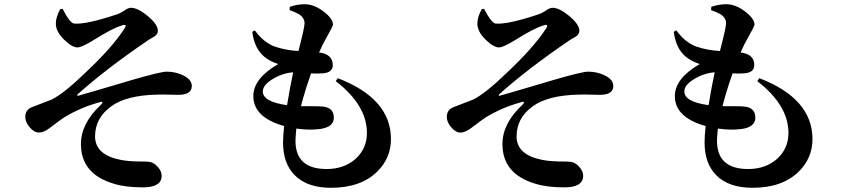

<svg xmlns="http://www.w3.org/2000/svg" viewBox="-20 -827 4040 911"><path d="M277 -785Q313 -715 333 -715Q392 -711 535 -759Q553 -765 573 -779Q589 -790 602 -790Q634 -790 681 -751Q729 -711 729 -681Q729 -665 714 -655Q709 -651 699 -646L684 -637Q484 -501 349 -380Q342 -371 352 -373Q358 -374 608 -448Q742 -487 771 -487Q812 -487 848 -470Q890 -450 890 -419Q890 -377 826 -377L781 -378Q749 -379 726 -378Q579 -375 507 -322Q431 -267 431 -179Q432 -91 555 -68Q586 -62 631 -61Q679 -61 689 -59Q710 -56 728 -36Q747 -15 747 7Q747 62 658 62Q575 62 521 45Q364 -1 364 -143Q364 -242 459 -330Q467 -338 466 -342Q464 -346 453 -342Q361 -317 283 -269Q269 -260 215 -219Q187 -198 165 -198Q142 -198 121 -223Q100 -247 100 -272Q100 -307 133 -319Q228 -356 224 -354Q283 -383 384 -481Q511 -600 569 -689Q589 -718 555 -705Q514 -693 426 -638Q368 -602 348 -602Q322 -602 285 -638Q244 -678 245 -716Q245 -746 266 -784Z M1342 -328Q1357 -419 1371 -484Q1320 -480 1274 -452Q1227 -424 1227 -393Q1227 -344 1342 -328ZM1583 -456Q1835 -359 1835 -167Q1835 -77 1770 -13Q1692 64 1551 64Q1437 64 1378 4Q1323 -52 1323 -151Q1323 -179 1328 -229Q1182 -270 1182 -371Q1182 -455 1300 -523Q1259 -537 1235 -557Q1187 -596 1177 -676L1189 -683Q1231 -625 1284 -606Q1337 -588 1396 -585Q1424 -692 1425 -715Q1426 -742 1398 -760Q1377 -771 1354 -779L1355 -795Q1393 -807 1426 -807Q1470 -807 1516 -772Q1560 -738 1560 -710Q1560 -703 1531 -652Q1510 -616 1494 -578Q1559 -570 1559 -518Q1559 -482 1510 -479Q1485 -477 1456 -479Q1426 -394 1408 -323H1463Q1494 -323 1505 -322Q1564 -319 1564 -269Q1564 -224 1499 -215Q1448 -208 1386 -217Q1382 -175 1382 -159Q1382 -25 1530 -25Q1613 -25 1668 -74Q1721 -123 1721 -196Q1721 -328 1573 -442Z M2277 -785Q2313 -715 2333 -715Q2392 -711 2535 -759Q2553 -765 2573 -779Q2589 -790 2602 -790Q2634 -790 2681 -751Q2729 -711 2729 -681Q2729 -665 2714 -655Q2709 -651 2699 -646L2684 -637Q2484 -501 2349 -380Q2342 -371 2352 -373Q2358 -374 2608 -448Q2742 -487 2771 -487Q2812 -487 2848 -470Q2890 -450 2890 -419Q2890 -377 2826 -377L2781 -378Q2749 -379 2726 -378Q2579 -375 2507 -322Q2431 -267 2431 -179Q2432 -91 2555 -68Q2586 -62 2631 -61Q2679 -61 2689 -59Q2710 -56 2728 -36Q2747 -15 2747 7Q2747 62 2658 62Q2575 62 2521 45Q2364 -1 2364 -143Q2364 -242 2459 -330Q2467 -338 2466 -342Q2464 -346 2453 -342Q2361 -317 2283 -269Q2269 -260 2215 -219Q2187 -198 2165 -198Q2142 -198 2121 -223Q2100 -247 2100 -272Q2100 -307 2133 -319Q2228 -356 2224 -354Q2283 -383 2384 -481Q2511 -600 2569 -689Q2589 -718 2555 -705Q2514 -693 2426 -638Q2368 -602 2348 -602Q2322 -602 2285 -638Q2244 -678 2245 -716Q2245 -746 2266 -784Z M3342 -328Q3357 -419 3371 -484Q3320 -480 3274 -452Q3227 -424 3227 -393Q3227 -344 3342 -328ZM3583 -456Q3835 -359 3835 -167Q3835 -77 3770 -13Q3692 64 3551 64Q3437 64 3378 4Q3323 -52 3323 -151Q3323 -179 3328 -229Q3182 -270 3182 -371Q3182 -455 3300 -523Q3259 -537 3235 -557Q3187 -596 3177 -676L3189 -683Q3231 -625 3284 -606Q3337 -588 3396 -585Q3424 -692 3425 -715Q3426 -742 3398 -760Q3377 -771 3354 -779L3355 -795Q3393 -807 3426 -807Q3470 -807 3516 -772Q3560 -738 3560 -710Q3560 -703 3531 -652Q3510 -616 3494 -578Q3559 -570 3559 -518Q3559 -482 3510 -479Q3485 -477 3456 -479Q3426 -394 3408 -323H3463Q3494 -323 3505 -322Q3564 -319 3564 -269Q3564 -224 3499 -215Q3448 -208 3386 -217Q3382 -175 3382 -159Q3382 -25 3530 -25Q3613 -25 3668 -74Q3721 -123 3721 -196Q3721 -328 3573 -442Z"/></svg>

Font: Source Han Serif JP
Style: Bold
Weight: 700
Designer: Ryoko NISHIZUKA  (kana & ideographs); Frank Grießhammer (Latin, Greek & Cyrillic); Wenlong ZHANG  (bopomofo); Sandoll Co
Foundry: Adobe Systems Incorporated
Version: Version 1.000;PS 1;hotconv 16.6.53;makeotf.lib2.5.65590